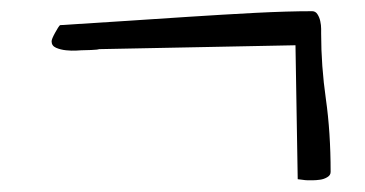

<svg xmlns="http://www.w3.org/2000/svg" viewBox="-20 -462 639 336"><path d="M70.3 -389.6Q70.3 -393.6 76.2 -404.3Q82 -415 85 -418Q132.8 -420.9 191.4 -424.8Q250 -428.7 310.1 -432.6Q370.1 -436.5 426.8 -439.5Q483.4 -442.4 526.4 -442.4Q532.2 -442.4 535.6 -437Q539.1 -431.6 540.5 -424.8Q542 -418 542 -411.6Q542 -405.3 542 -403.3Q542 -346.7 550.3 -288.6Q558.6 -230.5 558.6 -161.1Q558.6 -155.3 552.7 -151.9Q546.9 -148.4 540 -147.5Q533.2 -146.5 526.9 -146.5Q520.5 -146.5 518.6 -146.5Q514.6 -146.5 508.3 -147.5Q502 -148.4 501 -148.4L497.1 -382.8L153.3 -376Q151.4 -375 139.6 -374.5Q127.9 -374 122.1 -374Q122.1 -374 113.8 -373.5Q105.5 -373 95.7 -374Q85.9 -375 78.1 -378.4Q70.3 -381.8 70.3 -389.6Z"/></svg>

Font: Shadows Into Light Two
Style: Regular
Weight: 400
Designer: Kimberly Geswein
Foundry: Kimberly Geswein
Version: Version 1.003 2012